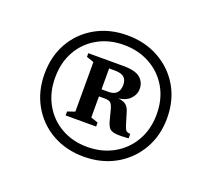

<svg xmlns="http://www.w3.org/2000/svg" viewBox="-83 -802 704 639"><g transform="rotate(20 269.0 -482.0)"><path d="M268 -697Q331 -697 380.2 -669.5Q429.5 -642 457.8 -593.8Q486 -545.5 486 -482.5Q486 -420.5 457.8 -371.8Q429.5 -323 380.2 -295.2Q331 -267.5 268 -267.5Q205.5 -267.5 156.5 -295.2Q107.5 -323 79.8 -371.8Q52 -420.5 52 -482.5Q52 -545.5 79.8 -593.8Q107.5 -642 156.5 -669.5Q205.5 -697 268 -697ZM268 -663Q216.5 -663 176 -640.2Q135.5 -617.5 112.5 -577Q89.5 -536.5 89.5 -482.5Q89.5 -430 112.5 -389Q135.5 -348 176 -325Q216.5 -302 268 -302Q320 -302 361 -325Q402 -348 425.5 -389Q449 -430 449 -482.5Q449 -536.5 425.5 -577Q402 -617.5 361 -640.2Q320 -663 268 -663ZM221 -498.5H273.5Q291.5 -498.5 301.2 -508Q311 -517.5 311 -537Q311 -555 301 -563.8Q291 -572.5 267.5 -572.5H222L218.5 -596.5H289.5Q332.5 -596.5 349.8 -581.5Q367 -566.5 367 -543Q367 -522.5 350.8 -506.2Q334.5 -490 300 -488.5V-490Q325 -489.5 336.8 -481.2Q348.5 -473 353.5 -453L365 -415Q369.5 -400 374.2 -396Q379 -392 388.5 -392V-376Q358 -373.5 342 -375.5Q326 -377.5 319.2 -386.5Q312.5 -395.5 308 -414.5L299 -449Q295 -463 289 -468.2Q283 -473.5 268.5 -473.5H220ZM191.5 -574.5 165.5 -583.5V-596.5H248V-399L273.5 -390V-376H165.5V-390L191.5 -399Z"/></g></svg>

Font: Newsreader 36pt SemiBold
Style: Regular
Weight: 600
Designer: Hugues Gentile
Foundry: Production Type
Version: Version 1.003